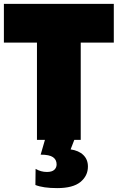

<svg xmlns="http://www.w3.org/2000/svg" viewBox="-20 -719 605 987"><path d="M362 0 343 49Q385 55 408.5 78Q432 101 432 137Q432 185 393.5 216.5Q355 248 274 248Q202 248 162 232L163 149Q190 165 221 165Q247 165 259 154Q271 143 271 126Q271 102 252.5 89Q234 76 189 76L211 0H170V-500H0V-699H565V-500H395V0Z"/></svg>

Font: Readiness Black
Style: Regular
Weight: 900
Designer: Katatrad Team
Foundry: CadsonDemak
Version: Version 1.00;April 23, 2019;FontCreator 11.5.0.2425 64-bit; 